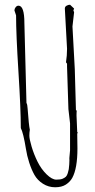

<svg xmlns="http://www.w3.org/2000/svg" viewBox="-20 -772 403 811"><path d="M306.2 -208 307.1 -145Q307.1 -60.5 285.2 -20.5Q275.9 -3.9 258.3 7.6Q240.7 19 212.9 19Q185.1 19 161.6 4.2Q138.2 -10.7 125.5 -33.2Q112.8 -55.7 103.3 -85.4Q93.8 -115.2 89.8 -141.6Q78.6 -210.9 67.9 -231Q67.9 -310.5 57.9 -469Q47.9 -627.4 47.9 -707L41 -728Q41 -734.9 46.1 -741.5Q51.3 -748 58.1 -748Q83 -748 83 -674.8L91.8 -336.9Q95.7 -332 96.7 -313Q101.6 -243.7 106 -224.1Q104 -212.4 104 -198.7Q104 -185.1 113.5 -152.8Q123 -120.6 138.4 -89.4Q153.8 -58.1 176.8 -35.6Q199.7 -13.2 217.8 -13.2Q235.8 -13.2 244.6 -17.1Q253.4 -21 258.3 -25.6Q263.2 -30.3 266.4 -41Q269.5 -51.8 270.5 -57.4Q271.5 -63 272.5 -77.4Q273.4 -91.8 273.2 -95Q272.9 -98.1 272.9 -104L275.9 -137.2V-251L269 -311L263.2 -490.2V-502.9L258.8 -508.8Q263.2 -537.1 263.2 -565.9L253.9 -735.8Q253.9 -743.7 261 -747.8Q268.1 -752 275.9 -752L293 -735.8L290 -728L293 -720.2L286.1 -660.2L295.9 -480L300.8 -306.2L304.2 -305.2Q303.2 -298.3 303.2 -284.2L306.2 -213.9L309.1 -210.9Z"/></svg>

Font: Amatic SC
Style: Regular
Weight: 400
Version: Version 1.004